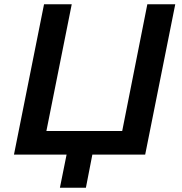

<svg xmlns="http://www.w3.org/2000/svg" viewBox="-20 -720 847 894"><path d="M656 0H410L380 154H259L290 0H45L185 -700H314L196 -110H549L666 -700H796Z"/></svg>

Font: Montserrat Alternates SemiBold
Style: Italic
Weight: 600
Italic angle: -11.3°
Designer: Julieta Ulanovsky
Foundry: Julieta Ulanovsky
Version: Version 7.200